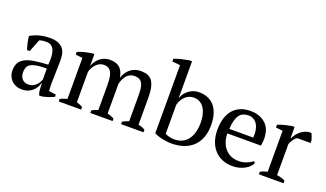

<svg xmlns="http://www.w3.org/2000/svg" viewBox="-67 -1104 2634 1549"><g transform="rotate(20 1249.5 -330.0)"><path d="M368.2 -117.2Q368.2 -97.7 368.9 -83.3Q369.6 -68.8 370.6 -52.7L432.1 -43.9V-24.9Q410.2 -13.7 382.8 -4.6Q355.5 4.4 330.6 8.8H307.6Q299.3 -12.2 297.4 -36.6Q295.4 -61 294.4 -90.3H290.5Q286.6 -72.3 276.4 -54.2Q266.1 -36.1 249.5 -21.5Q232.9 -6.8 210.2 2.2Q187.5 11.2 159.2 11.2Q132.3 11.2 109.6 2.4Q86.9 -6.3 70.6 -22.2Q54.2 -38.1 45.2 -60.1Q36.1 -82 36.1 -108.9Q36.1 -150.4 52.7 -176.5Q69.3 -202.6 101.6 -217.8Q133.8 -232.9 181.6 -239.7Q229.5 -246.6 292 -250Q295.4 -288.1 293.9 -319.1Q292.5 -350.1 283.7 -372.1Q274.9 -394 258.3 -406Q241.7 -418 214.8 -418Q202.1 -418 186.8 -416.5Q171.4 -415 155.8 -409.2L113.8 -302.2H90.8Q82 -329.1 75.4 -357.7Q68.8 -386.2 66.4 -414.1Q100.1 -434.6 141.8 -446Q183.6 -457.5 234.9 -457.5Q280.3 -457.5 307.4 -444.6Q334.5 -431.6 349.1 -411.4Q363.8 -391.1 368.2 -365.7Q372.6 -340.3 372.6 -315.4Q372.6 -262.2 370.4 -212.6Q368.2 -163.1 368.2 -117.2ZM194.8 -44.4Q217.3 -44.4 234.4 -53.2Q251.5 -62 263.2 -74.5Q274.9 -86.9 282 -100.3Q289.1 -113.8 292 -122.6V-216.3Q239.7 -216.8 206.8 -211.2Q173.8 -205.6 154.8 -194.1Q135.7 -182.6 128.7 -165.3Q121.6 -147.9 121.6 -125.5Q121.6 -86.9 141.4 -65.7Q161.1 -44.4 194.8 -44.4Z M935.1 0H744.1V-22Q752.9 -27.3 766.1 -33.2Q779.3 -39.1 796.9 -43.9V-250Q796.9 -286.6 793.7 -314.9Q790.5 -343.3 781.7 -362.5Q772.9 -381.8 756.8 -392.1Q740.7 -402.3 714.8 -402.3Q695.8 -402.3 679.4 -394.3Q663.1 -386.2 649.9 -372.8Q636.7 -359.4 627.4 -342Q618.2 -324.7 612.8 -306.2V-43.9Q627 -39.6 639.6 -34.7Q652.3 -29.8 665 -22V0H472.7V-22Q485.4 -28.3 501 -33.7Q516.6 -39.1 532.2 -43.9V-395L472.7 -402.3V-425.3Q502 -437.5 532 -445.1Q562 -452.6 590.3 -457.5H612.8V-356.4H613.3Q620.6 -377.4 633.1 -395.8Q645.5 -414.1 662.6 -427.7Q679.7 -441.4 701.2 -449.5Q722.7 -457.5 747.6 -457.5Q768.6 -457.5 788.6 -453.1Q808.6 -448.7 825.2 -436.8Q841.8 -424.8 853.8 -403.3Q865.7 -381.8 871.1 -348.1Q878.9 -372.6 892.1 -392.6Q905.3 -412.6 923.1 -427Q940.9 -441.4 963.4 -449.5Q985.8 -457.5 1012.2 -457.5Q1045.4 -457.5 1069.8 -449Q1094.2 -440.4 1110.4 -418.7Q1126.5 -397 1134.3 -360.4Q1142.1 -323.7 1142.1 -268.1V-43.9Q1157.2 -41 1172.1 -35.6Q1187 -30.3 1200.7 -22V0H1008.3V-22Q1022 -29.8 1035.4 -34.9Q1048.8 -40 1061.5 -43.9V-266.1Q1061.5 -298.3 1058.3 -323.5Q1055.2 -348.6 1046.4 -366.2Q1037.6 -383.8 1021.2 -393.1Q1004.9 -402.3 978.5 -402.3Q957.5 -402.3 941.2 -394.5Q924.8 -386.7 912.4 -372.8Q899.9 -358.9 891.1 -339.6Q882.3 -320.3 877 -297.9V-43.9Q894 -39.1 908.2 -33.7Q922.4 -28.3 935.1 -22Z M1292.5 -609.9 1224.1 -616.7V-640.1Q1237.8 -646 1253.9 -650.6Q1270 -655.3 1286.6 -659.2Q1303.2 -663.1 1319.6 -666.3Q1335.9 -669.4 1350.6 -672.4H1373V-358.4H1374.5Q1382.3 -381.3 1396.5 -399.7Q1410.6 -418 1429 -430.9Q1447.3 -443.8 1468.3 -450.7Q1489.3 -457.5 1511.2 -457.5Q1553.7 -457.5 1587.4 -443.8Q1621.1 -430.2 1644.8 -402.6Q1668.5 -375 1681.2 -334Q1693.8 -293 1693.8 -238.3Q1693.8 -177.2 1675.5 -131.1Q1657.2 -85 1624.3 -54.2Q1591.3 -23.4 1545.2 -7.8Q1499 7.8 1443.4 7.8Q1421.4 7.8 1398.9 4.9Q1376.5 2 1356.2 -2.7Q1335.9 -7.3 1319.3 -13.4Q1302.7 -19.5 1292.5 -25.9ZM1487.3 -402.3Q1465.8 -402.3 1447.5 -394.5Q1429.2 -386.7 1414.6 -373Q1399.9 -359.4 1389.4 -340.3Q1378.9 -321.3 1373 -299.3V-50.3Q1388.7 -41 1410.9 -36.1Q1433.1 -31.2 1453.1 -31.2Q1488.8 -31.2 1517.3 -44.2Q1545.9 -57.1 1566.2 -82.5Q1586.4 -107.9 1597.2 -145.3Q1607.9 -182.6 1607.9 -231Q1607.9 -266.1 1600.6 -297.4Q1593.3 -328.6 1578.4 -352.1Q1563.5 -375.5 1540.8 -388.9Q1518.1 -402.3 1487.3 -402.3Z M2129.9 -72.3Q2122.6 -56.6 2107.9 -41.7Q2093.3 -26.9 2072.3 -15.1Q2051.3 -3.4 2024.7 3.9Q1998 11.2 1966.3 11.2Q1917.5 11.2 1878.2 -5.4Q1838.9 -22 1811 -52.7Q1783.2 -83.5 1768.3 -126.7Q1753.4 -169.9 1753.4 -223.1Q1753.4 -279.8 1767.1 -323.5Q1780.8 -367.2 1806.6 -397Q1832.5 -426.8 1870.1 -442.1Q1907.7 -457.5 1955.6 -457.5Q1979.5 -457.5 2003.7 -452.6Q2027.8 -447.8 2049.6 -436.8Q2071.3 -425.8 2089.4 -408Q2107.4 -390.1 2118.7 -364Q2129.9 -337.9 2132.8 -303Q2135.7 -268.1 2127.9 -223.1H1839.4Q1839.4 -185.5 1850.3 -152.8Q1861.3 -120.1 1881.8 -95.9Q1902.3 -71.8 1932.1 -58.1Q1961.9 -44.4 2000.5 -44.4Q2016.1 -44.4 2032.2 -47.4Q2048.3 -50.3 2063.7 -55.9Q2079.1 -61.5 2092.8 -69.1Q2106.4 -76.7 2117.7 -86.4ZM1951.7 -418Q1926.8 -418 1907.2 -409.9Q1887.7 -401.9 1874 -383.5Q1860.4 -365.2 1852.3 -335.4Q1844.2 -305.7 1841.8 -262.7H2047.4Q2050.3 -297.9 2045.2 -326.4Q2040 -355 2027.6 -375.2Q2015.1 -395.5 1995.8 -406.7Q1976.6 -418 1951.7 -418Z M2382.8 -379.9Q2377.9 -377.4 2371.3 -372.1Q2364.7 -366.7 2357.9 -358.2Q2351.1 -349.6 2344.2 -337.6Q2337.4 -325.7 2331.5 -309.6V-43.9Q2349.6 -41.5 2367.2 -36.6Q2384.8 -31.7 2402.8 -22V0H2191.4V-22Q2208.5 -31.2 2222.7 -35.6Q2236.8 -40 2251 -43.9V-395L2191.4 -402.3V-425.3Q2221.2 -437.5 2251.2 -445.1Q2281.2 -452.6 2309.1 -457.5H2331.5V-362.8H2335Q2343.3 -380.4 2357.2 -398.4Q2371.1 -416.5 2389.4 -430.7Q2407.7 -444.8 2429.7 -452.6Q2451.7 -460.4 2476.1 -457.5Q2481.9 -446.3 2486.8 -432.6Q2491.7 -418.9 2496.6 -403.3V-379.9Z"/></g></svg>

Font: PT Astra Serif
Style: Regular
Weight: 400
Designer: A.Korolkova, I. Chaeva
Foundry: ParaType Ltd
Version: Version 1.002